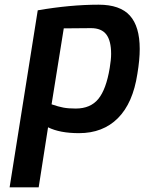

<svg xmlns="http://www.w3.org/2000/svg" viewBox="-20 -562 616 819"><path d="M141 -518Q280 -542 401 -542Q492 -542 534 -495.5Q576 -449 576 -353Q576 -307 566 -247Q547 -122 483 -58Q419 6 317 6Q235 6 185 -19L145 237H21ZM448 -272Q454 -308 454 -332Q454 -388 433.5 -415Q413 -442 368 -442L252 -441L200 -117Q229 -107 250.5 -103Q272 -99 303 -99Q366 -99 399.5 -140Q433 -181 448 -272Z"/></svg>

Font: Exo SemiBold
Style: Italic
Weight: 600
Italic angle: -9°
Designer: Natanael Gama
Foundry: Natanael Gama
Version: Version 1.500; ttfautohint (v1.6)